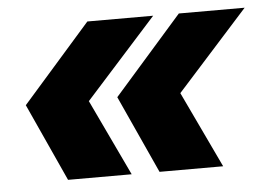

<svg xmlns="http://www.w3.org/2000/svg" viewBox="-39 -539 733 529"><g transform="rotate(-5 327.5 -275.0)"><path d="M129 -60 31 -275 220 -490H402L205 -271L305 -60ZM382 -60 284 -275 473 -490H655L458 -271L558 -60Z"/></g></svg>

Font: Azeret Mono Thin ExtraBold
Style: Italic
Weight: 800
Italic angle: -12°
Version: Version 1.002